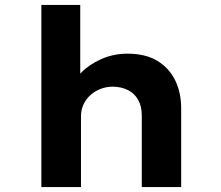

<svg xmlns="http://www.w3.org/2000/svg" viewBox="-20 -760 898 780"><path d="M148 0V-740H306V-401L265 -387Q275 -429 308.5 -463.5Q342 -498 391.5 -520Q441 -542 498 -542Q570 -542 618 -513.5Q666 -485 691 -435Q716 -385 716 -320V0H556V-291Q556 -328 541.5 -354Q527 -380 501 -393.5Q475 -407 439 -408Q411 -408 386.5 -398Q362 -388 344.5 -371Q327 -354 318 -333Q309 -312 309 -288V0H229Q194 0 174 0Q154 0 148 0Z"/></svg>

Font: Lexend Giga
Style: Bold
Weight: 700
Version: Version 1.007